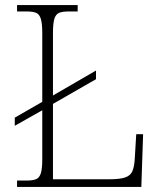

<svg xmlns="http://www.w3.org/2000/svg" viewBox="-20 -734 631 754"><path d="M47 0V-25H86Q109 -25 122 -30.5Q135 -36 140.5 -54Q146 -72 146 -109V-301L38 -240V-272L146 -334V-604Q146 -641 140.5 -659.5Q135 -678 122 -683.5Q109 -689 85 -689H47V-714H285V-689H250Q225 -689 212 -683.5Q199 -678 193.5 -660Q188 -642 188 -605V-359L357 -457V-423L188 -326V-30H409Q450 -30 471 -37Q492 -44 499.5 -61Q507 -78 509 -107L515 -207H542L535 0Z"/></svg>

Font: Noto Serif Tamil ExtraLight
Style: Italic
Weight: 200
Italic angle: -12°
Designer: Indian Type Foundry, Tom Grace, and the Monotype Design Team
Foundry: Monotype Imaging Inc.
Version: Version 2.003; ttfautohint (v1.8.4.7-5d5b)